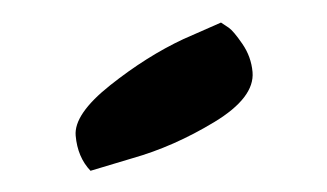

<svg xmlns="http://www.w3.org/2000/svg" viewBox="-29 -952 446 262"><g transform="rotate(-5 194.0 -821.0)"><path d="M86 -728Q70 -748 70 -777.5Q70 -807 123 -842Q176 -877 228 -896L281 -914Q285 -911 291 -906Q297 -901 307.5 -882.5Q318 -864 318 -843Q318 -808 260 -779.5Q202 -751 144 -740Z"/></g></svg>

Font: Chela One Cyrilic
Style: Regular
Weight: 400
Designer: Miguel Hernandez
Foundry: LatinoType
Version: Version 1.001